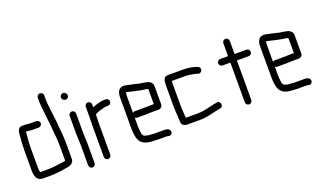

<svg xmlns="http://www.w3.org/2000/svg" viewBox="-80 -1226 2996 1789"><g transform="rotate(-20 1418.0 -331.5)"><path d="M249 -508H185C166 -508 151 -513 133 -513C129 -512 125 -512 120 -512H105C65 -512 60 -468 58 -431C54 -381 50 -337 50 -282V-93C50 -33 65 15 124 15H204C214 15 224 15 233 14C268 9 308 9 341 1C389 -4 439 -15 439 -67V-226C439 -304 427 -374 423 -449C418 -497 410 -545 406 -591C404 -613 400 -629 400 -651V-708C400 -725 386 -740 368 -740C350 -740 336 -725 336 -708V-652C336 -643 337 -634 338 -626L340 -606C342 -583 345 -566 347 -544C350 -498 359 -453 362 -405C365 -348 375 -289 375 -226V-69C348 -65 323 -59 295 -57C264 -54 238 -49 204 -49H120C120 -50 120 -51 119 -52C117 -61 115 -68 115 -78C114 -83 114 -88 114 -93V-282C114 -341 118 -395 124 -448C129 -448 133 -448 137 -449C138 -449 139 -449 140 -448C152 -447 171 -444 185 -444H249C266 -444 281 -459 281 -476C281 -493 266 -508 249 -508Z M557 -448V-265C557 -217 563 -171 561 -123V45C561 62 576 77 593 77C610 77 625 62 625 45V-79V-122C626 -168 621 -218 621 -265V-448C621 -465 606 -480 589 -480C572 -480 557 -465 557 -448ZM539 -636C539 -617 556 -602 574 -602C591 -602 606 -616 606 -634C606 -653 589 -669 571 -669C553 -669 539 -654 539 -636Z M727 -476V-374C727 -351 725 -320 725 -294V21C725 38 740 53 757 53C774 53 789 38 789 21V-295C789 -320 791 -351 791 -374V-378C794 -379 796 -380 798 -381C818 -391 843 -401 868 -406L888 -412C893 -413 897 -413 900 -413C905 -414 910 -414 915 -414H925C942 -414 957 -429 957 -446C957 -463 942 -478 925 -478H915C908 -478 902 -478 896 -477C889 -477 882 -476 873 -474C857 -469 844 -467 828 -462L802 -452C798 -451 794 -449 791 -448V-476C791 -493 777 -508 759 -508C741 -508 727 -493 727 -476Z M1125 -475C1128 -475 1131 -475 1133 -474C1155 -469 1182 -462 1205 -457C1233 -452 1259 -444 1287 -441L1304 -439C1312 -438 1324 -434 1331 -433V-283H1299C1286 -283 1252 -281 1237 -281H1143C1134 -281 1127 -278 1121 -272V-449C1121 -454 1124 -469 1125 -475ZM1299 -219H1353C1374 -217 1395 -235 1395 -257V-440C1394 -466 1376 -485 1354 -493L1334 -498C1327 -500 1320 -501 1313 -502L1296 -505C1284 -506 1275 -507 1264 -510C1234 -519 1196 -525 1167 -532C1150 -535 1142 -539 1124 -539C1074 -539 1057 -498 1057 -449V-142C1057 -96 1062 -51 1078 -20C1100 24 1152 39 1218 39C1228 39 1238 41 1249 41H1341C1348 41 1352 43 1357 44C1385 53 1407 22 1393 -2C1384 -17 1364 -23 1341 -23H1239C1232 -24 1225 -25 1218 -25C1210 -25 1193 -27 1186 -27C1172 -29 1154 -34 1143 -38C1136 -45 1127 -60 1127 -72C1124 -94 1121 -117 1121 -143V-225C1127 -220 1134 -217 1143 -217H1237C1252 -217 1286 -219 1299 -219Z M1562 -152C1561 -162 1561 -174 1561 -187V-398C1561 -407 1561 -417 1562 -428H1698C1704 -428 1709 -428 1714 -427C1717 -427 1722 -427 1727 -426L1745 -424C1750 -423 1757 -422 1765 -420C1777 -418 1778 -418 1788 -416C1794 -415 1800 -413 1805 -411L1815 -407C1834 -401 1850 -414 1855 -427C1862 -447 1849 -463 1836 -468L1826 -471C1796 -482 1755 -491 1717 -491C1712 -492 1706 -492 1699 -492H1543C1500 -492 1497 -444 1497 -398V-187C1497 -147 1503 -114 1503 -78C1503 -67 1505 -53 1505 -41C1505 -12 1532 3 1562 3H1688C1771 3 1824 -22 1898 -33C1939 -39 1927 -105 1887 -96C1843 -89 1805 -77 1765 -70C1741 -64 1717 -61 1688 -61H1568V-63C1567 -68 1567 -73 1567 -77C1567 -102 1562 -127 1562 -152Z M2134 -594V-466H2056C2039 -466 2024 -451 2024 -434C2024 -417 2039 -402 2056 -402H2128C2130 -402 2132 -402 2134 -401V-8C2134 9 2149 24 2166 24C2183 24 2198 9 2198 -8V-400H2315C2332 -400 2347 -414 2347 -432C2347 -450 2332 -464 2315 -464H2198V-594C2198 -611 2183 -626 2166 -626C2149 -626 2134 -611 2134 -594Z M2514 -475C2517 -475 2520 -475 2522 -474C2544 -469 2571 -462 2594 -457C2622 -452 2648 -444 2676 -441L2693 -439C2701 -438 2713 -434 2720 -433V-283H2688C2675 -283 2641 -281 2626 -281H2532C2523 -281 2516 -278 2510 -272V-449C2510 -454 2513 -469 2514 -475ZM2688 -219H2742C2763 -217 2784 -235 2784 -257V-440C2783 -466 2765 -485 2743 -493L2723 -498C2716 -500 2709 -501 2702 -502L2685 -505C2673 -506 2664 -507 2653 -510C2623 -519 2585 -525 2556 -532C2539 -535 2531 -539 2513 -539C2463 -539 2446 -498 2446 -449V-142C2446 -96 2451 -51 2467 -20C2489 24 2541 39 2607 39C2617 39 2627 41 2638 41H2730C2737 41 2741 43 2746 44C2774 53 2796 22 2782 -2C2773 -17 2753 -23 2730 -23H2628C2621 -24 2614 -25 2607 -25C2599 -25 2582 -27 2575 -27C2561 -29 2543 -34 2532 -38C2525 -45 2516 -60 2516 -72C2513 -94 2510 -117 2510 -143V-225C2516 -220 2523 -217 2532 -217H2626C2641 -217 2675 -219 2688 -219Z"/></g></svg>

Font: Electronic
Style: SeBd
Weight: 600
Version: Version 1.011